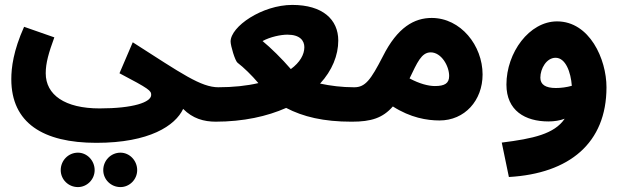

<svg xmlns="http://www.w3.org/2000/svg" viewBox="-20 -490 2531 781"><path d="M26 -168C26 10 155 91 372 91C588 91 693 21 725 -47C764 -8 808 5 859 5C910 5 939 -25 939 -67C939 -106 919 -135 869 -135C797 -135 720 -190 520 -318L466 -192C588 -128 595 -121 595 -104C595 -74 522 -49 385 -49C244 -49 166 -104 166 -192C166 -234 178 -275 201 -338L78 -381C34 -283 26 -214 26 -168ZM470 271C507 271 538 240 538 202C538 163 507 131 470 131C431 131 400 163 400 202C400 240 431 271 470 271ZM297 271C334 271 365 240 365 202C365 163 334 131 297 131C258 131 227 163 227 202C227 240 258 271 297 271Z M855 5C971 5 1067 -17 1144 -51C1213 -15 1296 5 1410 5C1462 5 1491 -25 1491 -67C1491 -106 1470 -135 1420 -135C1371 -135 1324 -141 1282 -150C1331 -203 1356 -265 1356 -325C1356 -411 1292 -470 1169 -470C1046 -470 918 -382 918 -321C918 -304 936 -243 946 -235C971 -216 1004 -184 1031 -152C984 -141 929 -135 865 -135ZM1048 -323C1079 -340 1122 -349 1149 -349C1201 -349 1218 -324 1218 -298C1218 -268 1200 -236 1163 -209C1127 -251 1081 -296 1048 -323Z M1411 5C1490 5 1537 -10 1578 -57C1650 -11 1717 0 1768 0C1870 0 1943 -81 1943 -187C1943 -305 1854 -417 1736 -417C1666 -417 1597 -380 1537 -260C1488 -165 1466 -135 1421 -135ZM1732 -277C1775 -277 1807 -222 1807 -181C1807 -151 1789 -140 1749 -140C1723 -140 1687 -149 1646 -171C1677 -235 1694 -277 1732 -277Z M2050 230C2296 216 2447 92 2447 -135C2447 -250 2378 -403 2246 -403C2133 -403 2040 -276 2040 -146C2040 -40 2116 4 2211 4C2236 4 2258 0 2277 -7C2235 55 2149 74 2021 90ZM2178 -174C2178 -211 2203 -255 2240 -255C2281 -255 2302 -196 2306 -141C2285 -135 2262 -132 2241 -132C2199 -132 2178 -146 2178 -174Z"/></svg>

Font: Noto Sans Arabic UI
Style: Bold
Weight: 700
Designer: Monotype Design Team, Nadine Chahine and Nizar Qandah
Foundry: Monotype Imaging Inc.
Version: Version 2.010